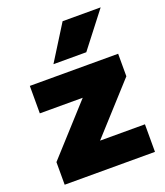

<svg xmlns="http://www.w3.org/2000/svg" viewBox="-147 -907 863 1005"><g transform="rotate(-20 285.0 -404.0)"><path d="M38.5 0V-126L283 -395.5H44V-548.5H536V-423L291.5 -153.5H541.5V0ZM199 -613 321 -808H533L382 -613Z"/></g></svg>

Font: Encode Sans SmExp XBd
Style: Regular
Weight: 800
Width: 6
Designer: Multiple Designers
Foundry: Impallari Type
Version: Version 3.002; ttfautohint (v1.8.3) -l 8 -r 50 -G 200 -x 14 